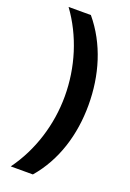

<svg xmlns="http://www.w3.org/2000/svg" viewBox="-165 -771 668 987"><g transform="rotate(20 169.5 -278.0)"><path d="M299 -274C299 -437 253 -593 152 -714H30C121 -589 169 -433 169 -275C169 -120 121 35 31 158H152C253 41 299 -113 299 -274Z"/></g></svg>

Font: Noto Sans Javanese
Style: Bold
Weight: 700
Designer: Monotype Design Team
Foundry: Monotype Imaging Inc.
Version: Version 2.005